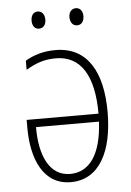

<svg xmlns="http://www.w3.org/2000/svg" viewBox="-52 -743 539 793"><g transform="rotate(-5 217.5 -347.0)"><path d="M106 -668C106 -648 116 -633 134 -633C152 -633 163 -647 163 -668C163 -690 152 -704 134 -704C116 -704 106 -689 106 -668ZM263 -669C263 -648 274 -633 292 -633C310 -633 321 -647 321 -669C321 -690 310 -704 292 -704C274 -704 263 -689 263 -669ZM193 -539C144 -539 104 -527 68 -506V-468C111 -494 147 -505 192 -505C295 -505 348 -420 348 -262H50V-229C50 -101 95 10 210 10C328 10 386 -102 386 -266C386 -431 326 -539 193 -539ZM86 -229H347C340 -92 289 -24 210 -24C123 -24 85 -114 86 -229Z"/></g></svg>

Font: Noto Sans Condensed ExtraLight
Style: Regular
Weight: 200
Width: 3
Designer: Monotype Design Team
Foundry: Monotype Imaging Inc.
Version: Version 2.013